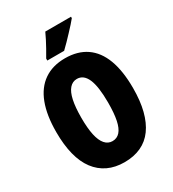

<svg xmlns="http://www.w3.org/2000/svg" viewBox="-220 -1047 1061 1177"><g transform="rotate(-30 310.5 -458.5)"><path d="M582 -358Q582 -268 564.5 -199.5Q547 -131 513 -84Q479 -37 428 -13.5Q377 10 311 10Q245 10 194.5 -14Q144 -38 109 -84.5Q74 -131 56.5 -200Q39 -269 39 -359Q39 -478 70 -559.5Q101 -641 162 -683Q223 -725 311 -725Q400 -725 460.5 -683.5Q521 -642 551.5 -560.5Q582 -479 582 -358ZM216 -358Q216 -285 226.5 -236.5Q237 -188 258.5 -163.5Q280 -139 311 -139Q343 -139 364 -162.5Q385 -186 395 -234.5Q405 -283 405 -358Q405 -471 381.5 -525Q358 -579 311 -579Q280 -579 258.5 -554.5Q237 -530 226.5 -481Q216 -432 216 -358ZM471 -917Q461 -904 444.5 -886Q428 -868 408.5 -847Q389 -826 369 -805.5Q349 -785 330 -767H211V-781Q227 -808 241 -833Q255 -858 267 -881.5Q279 -905 289 -927H471Z"/></g></svg>

Font: Noto Sans Khmer ExtraCondensed Black
Style: Regular
Weight: 900
Width: 2
Designer: Danh Hong and the Monotype Design Team
Foundry: Monotype Imaging Inc.
Version: Version 2.004